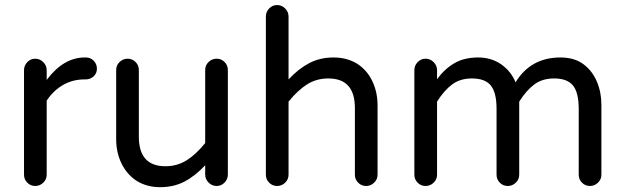

<svg xmlns="http://www.w3.org/2000/svg" viewBox="-20 -739 2500 769"><path d="M76.2 -39.1V-458Q76.2 -476.6 89.4 -490.2Q102.5 -503.9 121.1 -503.9Q139.6 -503.9 153.3 -490.2Q167 -476.6 167 -458V-418.9Q234.4 -508.8 319.3 -508.8H324.2Q342.8 -508.8 355.5 -495.6Q368.2 -482.4 368.2 -463.9Q368.2 -445.3 355 -433.1Q341.8 -420.9 322.3 -420.9H317.4Q271.5 -420.9 232.9 -398.9Q194.3 -377 167 -335.9V-39.1Q167 -20.5 153.3 -7.3Q139.6 5.9 121.1 5.9Q102.5 5.9 89.4 -7.3Q76.2 -20.5 76.2 -39.1Z M527.3 -14.6Q488.3 -40 466.8 -84Q445.3 -127.9 445.3 -181.6V-459Q445.3 -477.5 459 -490.7Q472.7 -503.9 491.2 -503.9Q509.8 -503.9 522.9 -490.7Q536.1 -477.5 536.1 -459V-191.4Q536.1 -73.2 642.6 -73.2Q689.5 -73.2 727.1 -96.7Q764.6 -120.1 801.8 -166V-459Q801.8 -477.5 815.4 -490.7Q829.1 -503.9 847.7 -503.9Q866.2 -503.9 879.4 -490.7Q892.6 -477.5 892.6 -459V-40Q892.6 -21.5 879.4 -7.8Q866.2 5.9 847.7 5.9Q829.1 5.9 815.4 -7.8Q801.8 -21.5 801.8 -40V-77.1Q761.7 -34.2 718.8 -11.7Q675.8 10.7 621.1 10.7Q568.4 10.7 527.3 -14.6Z M1044.9 -39.1V-672.9Q1044.9 -691.4 1058.1 -705.1Q1071.3 -718.8 1089.8 -718.8Q1108.4 -718.8 1122.1 -705.1Q1135.7 -691.4 1135.7 -672.9V-420.9Q1175.8 -463.9 1218.8 -486.3Q1261.7 -508.8 1316.4 -508.8Q1370.1 -508.8 1411.1 -483.4Q1450.2 -458 1471.2 -414.1Q1492.2 -370.1 1492.2 -316.4V-39.1Q1492.2 -20.5 1478.5 -7.3Q1464.8 5.9 1446.3 5.9Q1427.7 5.9 1414.6 -7.3Q1401.4 -20.5 1401.4 -39.1V-306.6Q1401.4 -424.8 1294.9 -424.8Q1248 -424.8 1210.4 -401.4Q1172.9 -377.9 1135.7 -332V-39.1Q1135.7 -20.5 1122.1 -7.3Q1108.4 5.9 1089.8 5.9Q1071.3 5.9 1058.1 -7.3Q1044.9 -20.5 1044.9 -39.1Z M2388.7 -320.3V-39.1Q2388.7 -20.5 2375 -7.3Q2361.3 5.9 2342.8 5.9Q2324.2 5.9 2311 -7.3Q2297.9 -20.5 2297.9 -39.1V-302.7Q2297.9 -368.2 2274.9 -396.5Q2252 -424.8 2199.2 -424.8Q2152.3 -424.8 2120.1 -400.9Q2087.9 -377 2059.6 -332V-39.1Q2059.6 -20.5 2045.9 -7.3Q2032.2 5.9 2013.7 5.9Q1995.1 5.9 1981.9 -7.3Q1968.8 -20.5 1968.8 -39.1V-302.7Q1968.8 -368.2 1945.8 -396.5Q1922.9 -424.8 1870.1 -424.8Q1823.2 -424.8 1791 -400.9Q1758.8 -377 1730.5 -332V-39.1Q1730.5 -20.5 1716.8 -7.3Q1703.1 5.9 1684.6 5.9Q1666 5.9 1652.8 -7.3Q1639.6 -20.5 1639.6 -39.1V-458Q1639.6 -476.6 1652.8 -490.2Q1666 -503.9 1684.6 -503.9Q1703.1 -503.9 1716.8 -490.2Q1730.5 -476.6 1730.5 -458V-421.9Q1760.7 -462.9 1799.8 -485.8Q1838.9 -508.8 1895.5 -508.8Q1948.2 -508.8 1987.8 -481Q2027.3 -453.1 2044.9 -409.2Q2105.5 -508.8 2224.6 -508.8Q2281.2 -508.8 2317.4 -481.4Q2352.5 -455.1 2370.6 -412.1Q2388.7 -369.1 2388.7 -320.3Z"/></svg>

Font: KTXP_ComRound
Style: Medium
Weight: 500
Version: Version 1.01;May 16, 2022;FontCreator 13.0.0.2683 64-bit